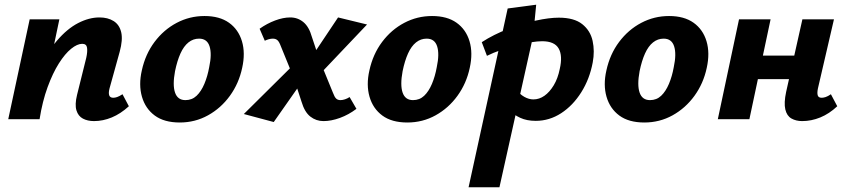

<svg xmlns="http://www.w3.org/2000/svg" viewBox="-20 -506 3598 815"><path d="M379 8Q352 8 332 -2.5Q312 -13 304.5 -37.5Q297 -62 307 -103L346 -260Q352 -287 349.5 -303.5Q347 -320 329 -320Q308 -320 282 -299Q256 -278 230 -237Q204 -196 182 -136Q160 -76 148 0H80Q105 -117 141.5 -199.5Q178 -282 221.5 -333Q265 -384 311.5 -408Q358 -432 402 -432Q438 -432 462.5 -416.5Q487 -401 494.5 -369Q502 -337 488 -286L445 -131Q440 -112 443.5 -101.5Q447 -91 461 -91Q468 -91 477 -94Q486 -97 500 -106L527 -55Q492 -23 454.5 -7.5Q417 8 379 8ZM15 0 106 -424H232L143 0Z M743 14Q677 14 637 -15.5Q597 -45 582.5 -95.5Q568 -146 582 -207Q597 -276 636 -328Q675 -380 730 -409Q785 -438 848 -438Q912 -438 952 -409.5Q992 -381 1007 -331Q1022 -281 1008 -218Q994 -152 956 -99.5Q918 -47 863 -16.5Q808 14 743 14ZM767 -81Q795 -81 814.5 -99.5Q834 -118 847.5 -150Q861 -182 868 -221Q880 -277 869.5 -309.5Q859 -342 825 -342Q800 -342 780 -326Q760 -310 746 -279Q732 -248 723 -204Q712 -145 723 -113Q734 -81 767 -81Z M1353 8Q1322 8 1297.5 -11Q1273 -30 1260 -74L1227 -175L1172 -310Q1165 -329 1157.5 -335.5Q1150 -342 1138 -342Q1130 -342 1121 -339.5Q1112 -337 1104 -333L1082 -384Q1113 -406 1147.5 -419Q1182 -432 1212 -432Q1244 -432 1268 -412Q1292 -392 1304 -349L1337 -250L1393 -113Q1400 -94 1407 -87.5Q1414 -81 1425 -81Q1434 -81 1444.5 -84.5Q1455 -88 1464 -94L1493 -44Q1460 -19 1423 -5.5Q1386 8 1353 8ZM1142 12 1015 -22 1238 -243 1278 -182ZM1330 -183 1290 -245 1415 -432 1538 -402Z M1709 14Q1643 14 1603 -15.5Q1563 -45 1548.5 -95.5Q1534 -146 1548 -207Q1563 -276 1602 -328Q1641 -380 1696 -409Q1751 -438 1814 -438Q1878 -438 1918 -409.5Q1958 -381 1973 -331Q1988 -281 1974 -218Q1960 -152 1922 -99.5Q1884 -47 1829 -16.5Q1774 14 1709 14ZM1733 -81Q1761 -81 1780.5 -99.5Q1800 -118 1813.5 -150Q1827 -182 1834 -221Q1846 -277 1835.5 -309.5Q1825 -342 1791 -342Q1766 -342 1746 -326Q1726 -310 1712 -279Q1698 -248 1689 -204Q1678 -145 1689 -113Q1700 -81 1733 -81Z M1969 289 2135 -470 2256 -486 2243 -353 2100 289ZM2254 7Q2216 7 2188 -6Q2160 -19 2142 -38.5Q2124 -58 2116 -78L2168 -129Q2186 -106 2205.5 -95Q2225 -84 2244 -84Q2269 -84 2291 -99.5Q2313 -115 2330.5 -144Q2348 -173 2356 -213Q2369 -269 2351.5 -300Q2334 -331 2281 -331Q2262 -331 2233.5 -326.5Q2205 -322 2172 -313.5Q2139 -305 2106 -293.5Q2073 -282 2047 -269L2025 -327Q2076 -360 2136.5 -383Q2197 -406 2254 -418.5Q2311 -431 2352 -431Q2417 -431 2451.5 -403.5Q2486 -376 2495.5 -332.5Q2505 -289 2496 -241Q2483 -171 2447.5 -114.5Q2412 -58 2362 -25.5Q2312 7 2254 7Z M2715 14Q2649 14 2609 -15.5Q2569 -45 2554.5 -95.5Q2540 -146 2554 -207Q2569 -276 2608 -328Q2647 -380 2702 -409Q2757 -438 2820 -438Q2884 -438 2924 -409.5Q2964 -381 2979 -331Q2994 -281 2980 -218Q2966 -152 2928 -99.5Q2890 -47 2835 -16.5Q2780 14 2715 14ZM2739 -81Q2767 -81 2786.5 -99.5Q2806 -118 2819.5 -150Q2833 -182 2840 -221Q2852 -277 2841.5 -309.5Q2831 -342 2797 -342Q2772 -342 2752 -326Q2732 -310 2718 -279Q2704 -248 2695 -204Q2684 -145 2695 -113Q2706 -81 2739 -81Z M3385 8Q3359 8 3339.5 -3Q3320 -14 3313.5 -41.5Q3307 -69 3317 -116L3386 -424H3520L3452 -131Q3448 -112 3451 -101.5Q3454 -91 3468 -91Q3475 -91 3484.5 -94Q3494 -97 3507 -106L3534 -55Q3500 -23 3462 -7.5Q3424 8 3385 8ZM3027 0 3117 -424H3251L3161 0ZM3128 -170 3149 -270H3416L3394 -170Z"/></svg>

Font: Ysabeau ExtraBold
Style: Italic
Weight: 800
Italic angle: -12°
Designer: Christian Thalmann (Catharsis Fonts)
Version: Version 2.002